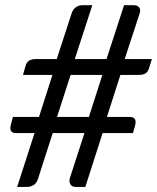

<svg xmlns="http://www.w3.org/2000/svg" viewBox="-20 -736 620 756"><path d="M384 -212 316 0H276.5Q263.5 0 257 -10.8Q250.5 -21.5 256 -37.5L312.5 -212H187.5L130 -33Q124.5 -15 112.5 -7.5Q100.5 0 86 0H47.5L116 -212H42.5Q29 -212 23.5 -220.2Q18 -228.5 23.5 -248L31 -275.5H133.5L186.5 -441H70.5L80.5 -476.5Q84.5 -490.5 94.2 -497Q104 -503.5 123 -503.5H203.5L262.5 -685Q267.5 -699.5 278.8 -707.5Q290 -715.5 304.5 -715.5H343.5L274.5 -503.5H399.5L468.5 -715.5H507Q520.5 -715.5 527.8 -706.8Q535 -698 530 -683.5L471 -503.5H578L567 -468Q563 -454 553.5 -447.5Q544 -441 525.5 -441H454L401 -275.5H492Q505.5 -275.5 511 -267.5Q516.5 -259.5 511.5 -239.5L503.5 -212ZM204.5 -275.5H330L383 -441H258Z"/></svg>

Font: Lato
Style: Italic
Weight: 400
Italic angle: -7°
Designer: Lukasz Dziedzic
Foundry: tyPoland Lukasz Dziedzic
Version: Version 2.007; 2014-02-27